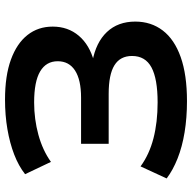

<svg xmlns="http://www.w3.org/2000/svg" viewBox="-20 -735 765 765"><g transform="rotate(-90 362.5 -352.5)"><path d="M342 10Q276 10 218 0.5Q160 -9 113.5 -27.5Q67 -46 34 -71L82 -175Q130 -140 194 -123.5Q258 -107 337 -107Q431 -107 476.5 -131.5Q522 -156 522 -209Q522 -256 485 -279Q448 -302 371 -302H172V-412H356Q427 -412 464 -436Q501 -460 501 -505Q501 -551 460.5 -575Q420 -599 337 -599Q270 -599 208 -582Q146 -565 100 -532L51 -635Q84 -661 129.5 -678.5Q175 -696 230.5 -705.5Q286 -715 348 -715Q443 -715 507.5 -691.5Q572 -668 605.5 -625.5Q639 -583 639 -525Q639 -464 602.5 -421Q566 -378 499 -360V-367Q576 -353 617.5 -309Q659 -265 659 -196Q659 -133 623.5 -86.5Q588 -40 517.5 -15Q447 10 342 10Z"/></g></svg>

Font: Nunito Sans 10pt SemiExpanded
Style: Bold
Weight: 700
Width: 6
Designer: Vernon Adams
Foundry: Vernon Adams
Version: Version 3.101;gftools[0.9.27]